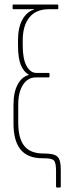

<svg xmlns="http://www.w3.org/2000/svg" viewBox="-20 -703 290 853"><path d="M233 130Q229 130 229 126V57Q229 20 219.5 10Q210 0 176 0H168Q103 0 71.5 -38.5Q40 -77 40 -154V-239Q40 -293 58.5 -327.5Q77 -362 108 -370V-371Q85 -384 72.5 -414.5Q60 -445 60 -500V-524Q60 -579 78.5 -614Q97 -649 131 -661V-663Q120 -662 109.5 -662Q99 -662 87 -662H39Q36 -662 36 -666V-679Q36 -683 39 -683H235Q239 -683 239 -679V-666Q239 -662 235 -662H197Q140 -662 110.5 -625.5Q81 -589 81 -524V-500Q81 -441 98 -410Q115 -379 142 -379H196Q200 -379 200 -375V-363Q200 -359 196 -359H139Q103 -359 82 -326Q61 -293 61 -238V-159Q61 -88 88 -54.5Q115 -21 174 -21Q206 -21 222 -15Q238 -9 244 6.5Q250 22 250 51V126Q250 130 247 130Z"/></svg>

Font: Sofia Sans Extra Condensed Thin
Style: Regular
Weight: 250
Version: Version 4.100